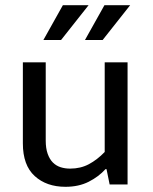

<svg xmlns="http://www.w3.org/2000/svg" viewBox="-20 -710 589 739"><path d="M383 -470H471V0H402L390 -59H386Q360 -30 321.5 -10.5Q283 9 232 9Q159 9 113.5 -32.5Q68 -74 68 -158V-470H156V-169Q156 -139 163.5 -118Q171 -97 183.5 -84.5Q196 -72 213 -66.5Q230 -61 250 -61Q290 -61 322 -78Q354 -95 383 -125ZM215 -556H147L222 -690H321ZM375 -556H307L382 -690H481Z"/></svg>

Font: Mukta Malar
Style: Regular
Weight: 400
Designer: Aadarsh Rajan, Girish Dalvi, Yashodeep Gholap
Foundry: Ek Type
Version: Version 2.538;PS 1.000;hotconv 16.6.51;makeotf.lib2.5.65220;